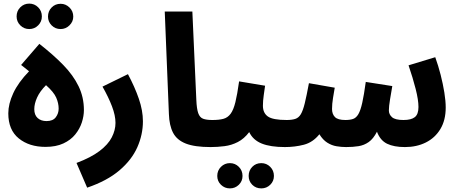

<svg xmlns="http://www.w3.org/2000/svg" viewBox="-20 -810 2542 1064"><path d="M142 -649Q113 -649 92.5 -669.5Q72 -690 72 -719Q72 -749 92.5 -769.5Q113 -790 142 -790Q171 -790 191.5 -769.5Q212 -749 212 -719Q212 -690 191.5 -669.5Q171 -649 142 -649ZM316 -649Q286 -649 266 -669.5Q246 -690 246 -718Q246 -748 266 -768.5Q286 -789 316 -789Q344 -789 365 -768.5Q386 -748 386 -718Q386 -690 365 -669.5Q344 -649 316 -649Z M232 4Q142 4 84 -43Q26 -90 26 -182Q26 -234 53.5 -293.5Q81 -353 141 -415L97 -450L198 -567Q275 -507 330.5 -450Q386 -393 415.5 -332Q445 -271 445 -200Q445 -167 433.5 -131.5Q422 -96 397 -65Q372 -34 331 -15Q290 4 232 4ZM238 -139Q273 -139 289 -160Q305 -181 305 -208Q305 -238 291.5 -269Q278 -300 235 -338Q201 -304 185.5 -269.5Q170 -235 170 -205Q170 -173 188.5 -156Q207 -139 238 -139Z M463 230 404 93Q484 63 531.5 27Q579 -9 599.5 -49Q620 -89 620 -129Q620 -170 600.5 -221Q581 -272 548 -330L689 -399Q727 -328 749.5 -262.5Q772 -197 772 -138Q772 -64 741 6Q710 76 642 134Q574 192 463 230Z M1147 5Q1059 5 1009.5 -14.5Q960 -34 939 -74.5Q918 -115 916 -178L893 -746H1046L1068 -256Q1070 -207 1078.5 -183Q1087 -159 1105.5 -152Q1124 -145 1157 -145Q1196 -145 1214 -123.5Q1232 -102 1232 -72Q1232 -37 1210.5 -16Q1189 5 1147 5Z M1428 234Q1398 234 1378 214Q1358 194 1358 165Q1358 135 1378 114.5Q1398 94 1428 94Q1457 94 1477.5 114.5Q1498 135 1498 165Q1498 194 1477.5 214Q1457 234 1428 234ZM1254 234Q1225 234 1204.5 214Q1184 194 1184 165Q1184 135 1204.5 114.5Q1225 94 1254 94Q1283 94 1303.5 114.5Q1324 135 1324 165Q1324 194 1303.5 214Q1283 234 1254 234Z M1147 5 1157 -145Q1194 -145 1218 -151.5Q1242 -158 1258 -179.5Q1274 -201 1284.5 -244Q1295 -287 1305 -359L1449 -335Q1446 -313 1441.5 -282Q1437 -251 1437 -224Q1437 -184 1464.5 -164.5Q1492 -145 1569 -145Q1608 -145 1625.5 -123.5Q1643 -102 1643 -72Q1643 -37 1621.5 -16Q1600 5 1559 5Q1479 5 1430.5 -14.5Q1382 -34 1361 -78Q1333 -41 1298 -23Q1263 -5 1224 0Q1185 5 1147 5Z M1558 5 1568 -145Q1597 -145 1616 -151Q1635 -157 1647 -177Q1659 -197 1669 -238Q1679 -279 1692 -349L1835 -324Q1831 -301 1825.5 -267.5Q1820 -234 1820 -206Q1820 -178 1836 -161.5Q1852 -145 1894 -145Q1920 -145 1937 -151Q1954 -157 1966 -177.5Q1978 -198 1987.5 -240.5Q1997 -283 2007 -356L2154 -333Q2148 -299 2141.5 -259.5Q2135 -220 2135 -198Q2135 -176 2152.5 -160.5Q2170 -145 2216 -145Q2259 -145 2279 -161Q2299 -177 2299 -217Q2299 -256 2283.5 -317Q2268 -378 2244 -448L2392 -493Q2409 -446 2422 -395Q2435 -344 2442.5 -297Q2450 -250 2450 -214Q2450 -144 2420.5 -95Q2391 -46 2340 -20.5Q2289 5 2224 5Q2163 5 2125 -13.5Q2087 -32 2069 -80Q2049 -41 2023.5 -23Q1998 -5 1967 0Q1936 5 1898 5Q1872 5 1845 0.5Q1818 -4 1793.5 -19.5Q1769 -35 1750 -66Q1714 -21 1664 -8Q1614 5 1558 5Z"/></svg>

Font: Noto Sans Arabic SemCond ExtBd
Style: Regular
Weight: 800
Width: 4
Designer: Monotype Design Team, Nadine Chahine, Nizar Qandah and Khaled Hosny
Foundry: Monotype Imaging Inc.
Version: Version 2.012; ttfautohint (v1.8.4.7-5d5b)